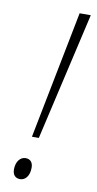

<svg xmlns="http://www.w3.org/2000/svg" viewBox="-84 -752 404 797"><g transform="rotate(10 118.0 -353.5)"><path d="M79 -175H108L232 -714H185ZM61 7C81 7 100 -11 100 -48C100 -72 87 -83 69 -83C47 -83 29 -62 29 -29C29 -5 41 7 61 7Z"/></g></svg>

Font: Noto Serif Condensed ExtraLight
Style: Italic
Weight: 200
Width: 3
Italic angle: -12°
Designer: Monotype Design Team
Foundry: Monotype Imaging Inc.
Version: Version 2.013